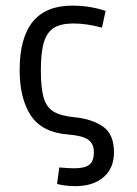

<svg xmlns="http://www.w3.org/2000/svg" viewBox="-20 -464 478 672"><path d="M236.3 -381.8Q193.4 -381.8 168.9 -366.7Q144.5 -351.6 133.8 -316.4Q123 -281.2 123 -218.8Q123 -155.3 132.8 -122.1Q142.6 -88.9 167 -73.7Q191.4 -58.6 240.2 -53.7Q300.8 -47.9 339.8 -21.5Q378.9 4.9 378.9 69.3Q378.9 125 342.3 156.2Q305.7 187.5 244.1 187.5Q208 187.5 179.7 179.7L187.5 122.1Q219.7 125 240.2 125Q278.3 125 293.5 111.8Q308.6 98.6 308.6 69.3Q308.6 39.1 288.6 24.9Q268.6 10.7 218.8 6.8Q127.9 0 88.4 -59.1Q48.8 -118.2 48.8 -218.8Q48.8 -444.3 232.4 -444.3Q294.9 -444.3 349.6 -425.8L336.9 -367.2Q284.2 -381.8 236.3 -381.8Z"/></svg>

Font: Sudo Light
Style: Regular
Weight: 300
Monospace: yes
Designer: Jens Kutilek
Foundry: Jens Kutilek
Version: Version 0.040